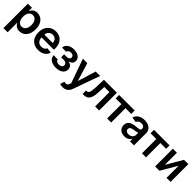

<svg xmlns="http://www.w3.org/2000/svg" viewBox="445 -2259 4170 4170"><g transform="rotate(45 2530.0 -174.5)"><path d="M66.1 -545.5H192.5V-455.3H199.9Q207.4 -470.2 219.1 -487.2Q230.8 -504.3 249.1 -518.8Q267.4 -533.4 293.5 -543Q319.6 -552.6 355.8 -552.6Q403.1 -552.6 444.2 -534.3Q485.4 -516 515.8 -480.5Q546.2 -445 563.6 -392.6Q581 -340.2 581 -272Q581 -204.5 563.9 -152.2Q546.9 -99.8 516.9 -63.9Q486.9 -28.1 445.7 -9.2Q404.5 9.6 356.2 9.6Q321 9.6 295.1 0.2Q269.2 -9.2 250.5 -23.3Q231.9 -37.3 219.6 -54.2Q207.4 -71 199.9 -85.9H194.6V204.5H66.1ZM192.1 -272.7Q192.1 -233 200.6 -200.5Q209.2 -168 225.5 -144.7Q241.8 -121.4 265.6 -108.7Q289.4 -95.9 320.3 -95.9Q352.3 -95.9 376.4 -109.2Q400.6 -122.5 416.9 -146Q433.2 -169.4 441.6 -201.9Q449.9 -234.4 449.9 -272.7Q449.9 -310.7 441.8 -342.9Q433.6 -375 417.3 -398.1Q400.9 -421.2 376.6 -434.1Q352.3 -447.1 320.3 -447.1Q289.4 -447.1 265.4 -434.7Q241.5 -422.2 225.1 -399.5Q208.8 -376.8 200.5 -344.6Q192.1 -312.5 192.1 -272.7Z M932.2 10.7Q870.4 10.7 821.4 -9.1Q772.4 -28.8 738.1 -65.3Q703.8 -101.9 685.5 -153.6Q667.3 -205.3 667.3 -269.5Q667.3 -332.7 685.5 -384.8Q703.8 -436.8 737.7 -474.1Q771.7 -511.4 819.2 -532Q866.8 -552.6 925.4 -552.6Q959.2 -552.6 990.6 -545.5Q1022 -538.4 1049.7 -523.6Q1077.4 -508.9 1100.3 -486.5Q1123.2 -464.1 1139.9 -433.6Q1156.6 -403.1 1165.7 -364Q1174.7 -324.9 1174.7 -277V-237.6H794.7Q795.1 -202.4 805.2 -174.9Q815.3 -147.4 833.6 -128.4Q851.9 -109.4 877.3 -99.4Q902.7 -89.5 933.9 -89.5Q975.9 -89.5 1006 -107.2Q1036.2 -125 1049.4 -159.8L1169.4 -146.3Q1160.9 -110.8 1140.6 -81.9Q1120.4 -52.9 1090 -32.3Q1059.7 -11.7 1019.7 -0.5Q979.8 10.7 932.2 10.7ZM1051.5 -324.2Q1051.1 -351.9 1042.1 -375.5Q1033 -399.1 1016.7 -416.2Q1000.4 -433.2 977.6 -442.8Q954.9 -452.4 927.2 -452.4Q898.4 -452.4 874.8 -442.1Q851.2 -431.8 834 -414.4Q816.8 -397 806.6 -373.8Q796.5 -350.5 795.1 -324.2Z M1380.7 -149.5Q1381.7 -134.2 1388.8 -122.3Q1396 -110.4 1408.2 -102.3Q1420.5 -94.1 1437.3 -89.8Q1454.2 -85.6 1474.4 -85.6Q1495 -85.6 1513.1 -90.2Q1531.2 -94.8 1544.6 -103.9Q1557.9 -112.9 1565.5 -127Q1573.2 -141 1573.2 -159.4Q1573.2 -176.1 1566.8 -189.6Q1560.4 -203.1 1548.8 -213.1Q1537.3 -223 1521 -228.3Q1504.6 -233.7 1484.4 -233.7H1400.9V-324.9H1484.4Q1504.3 -324.9 1519.5 -329.9Q1534.8 -334.9 1545.1 -343.6Q1555.4 -352.3 1560.7 -364.2Q1566.1 -376.1 1566.1 -389.9Q1566.1 -405.2 1560.4 -417.6Q1554.7 -430 1544.2 -438.9Q1533.7 -447.8 1518.5 -452.8Q1503.2 -457.7 1484 -457.7Q1464.8 -457.7 1448.5 -453.1Q1432.2 -448.5 1420.3 -440.3Q1408.4 -432.2 1401.5 -420.8Q1394.5 -409.4 1393.8 -395.6H1267Q1267.8 -431.5 1283.9 -460.4Q1300.1 -489.3 1328.3 -509.8Q1356.5 -530.2 1394.9 -541.4Q1433.2 -552.6 1478 -552.6Q1525.9 -552.6 1564.3 -541.5Q1602.6 -530.5 1629.6 -510.5Q1656.6 -490.4 1671 -462.2Q1685.4 -433.9 1685.4 -399.5Q1685.4 -377.5 1678.3 -359Q1671.2 -340.6 1657.8 -326.2Q1644.5 -311.8 1625.5 -301.5Q1606.5 -291.2 1583.1 -284.8V-279.1Q1607.2 -277.7 1628.2 -267.9Q1649.1 -258.2 1664.6 -241.3Q1680 -224.4 1688.9 -201.7Q1697.8 -179 1697.8 -151.3Q1697.8 -113.6 1681.1 -83.6Q1664.4 -53.6 1634.9 -32.7Q1605.5 -11.7 1564.6 -0.5Q1523.8 10.7 1475.1 10.7Q1427.9 10.7 1387.8 -0.2Q1347.7 -11 1318.2 -31.4Q1288.7 -51.8 1271.5 -81.7Q1254.3 -111.5 1253.2 -149.5Z M1879.3 204.5Q1852.6 204.5 1830.6 200.5Q1808.6 196.4 1795.5 191.1L1825.3 90.9Q1838.4 94.8 1850.1 96.9Q1861.9 99.1 1872.2 99.1Q1895.6 99.1 1913 86.1Q1930.4 73.2 1942.8 40.8L1953.8 11.4L1756 -545.5H1892.4L2018.1 -133.5H2023.8L2149.9 -545.5H2286.6L2068.2 66.1Q2056.5 98.7 2039.6 124.5Q2022.7 150.2 1999.6 168Q1976.6 185.7 1946.7 195.1Q1916.9 204.5 1879.3 204.5Z M2292.6 -105.8H2311.4Q2332.7 -105.8 2347.3 -115.2Q2361.9 -124.6 2371.4 -147.5Q2381 -170.5 2386.4 -208.5Q2391.7 -246.4 2393.8 -304L2403.4 -545.5H2801.1V0H2676.8V-440H2520.2L2511.7 -264.2Q2508.5 -196 2496.6 -146.3Q2484.7 -96.6 2463.1 -64.1Q2441.4 -31.6 2409.3 -15.8Q2377.1 0 2333.1 0H2293.3Z M2869.7 -545.5H3346.9V-440H3170.5V0H3046.2V-440H2869.7Z M3583.8 11Q3544.7 11 3511.4 0.5Q3478 -9.9 3453.5 -30.7Q3429 -51.5 3415.1 -82.2Q3401.3 -112.9 3401.3 -153.1Q3401.3 -183.9 3409.3 -207.4Q3417.3 -230.8 3431.5 -248.2Q3445.7 -265.6 3465.2 -277.9Q3484.7 -290.1 3507.6 -298.3Q3530.5 -306.5 3556.3 -311.3Q3582 -316.1 3608.3 -318.9Q3644.5 -322.8 3670.1 -325.6Q3695.7 -328.5 3711.8 -333.3Q3728 -338.1 3735.6 -346.1Q3743.3 -354 3743.3 -367.9V-370Q3743.3 -410.5 3719.6 -432.4Q3696 -454.2 3650.9 -454.2Q3627.5 -454.2 3608.8 -448.7Q3590.2 -443.2 3576.3 -433.6Q3562.5 -424 3553.3 -411.4Q3544 -398.8 3539.1 -384.9L3419 -402Q3429.7 -439.3 3451 -467.5Q3472.3 -495.7 3502.3 -514.6Q3532.3 -533.4 3569.8 -543Q3607.2 -552.6 3650.2 -552.6Q3676.1 -552.6 3702.8 -548.7Q3729.4 -544.7 3753.9 -536Q3778.4 -527.3 3799.9 -513Q3821.4 -498.6 3837.4 -477.8Q3853.3 -457 3862.6 -429Q3871.8 -400.9 3871.8 -365.1V0H3748.2V-74.9H3744Q3735.1 -57.9 3721.1 -42.3Q3707 -26.6 3687.1 -14.7Q3667.3 -2.8 3641.5 4.1Q3615.8 11 3583.8 11ZM3617.2 -83.5Q3646.3 -83.5 3669.6 -92.5Q3692.8 -101.6 3709.3 -116.8Q3725.9 -132.1 3734.7 -152.5Q3743.6 -172.9 3743.6 -195.7V-259.9Q3737.2 -255 3722.8 -250.7Q3708.5 -246.4 3691.1 -243.3Q3673.7 -240.1 3656.1 -237.6Q3638.5 -235.1 3625.7 -233.3Q3604 -230.1 3585.8 -224.6Q3567.5 -219.1 3554 -209.7Q3540.5 -200.3 3532.8 -187Q3525.2 -173.7 3525.2 -155.2Q3525.2 -137.4 3532 -124.1Q3538.7 -110.8 3551 -101.7Q3563.2 -92.7 3580.1 -88.1Q3596.9 -83.5 3617.2 -83.5Z M3940.3 -545.5H4417.6V-440H4241.1V0H4116.8V-440H3940.3Z M4862.6 -545.5H4994.7V0H4870.4V-371.8L4652.7 0H4520.2V-545.5H4644.2V-174Z"/></g></svg>

Font: Interop SemBd
Style: Regular
Weight: 600
Designer: Rasmus Andersson, Google, Jang Haemin
Foundry: jhaemin
Version: Version 1.008